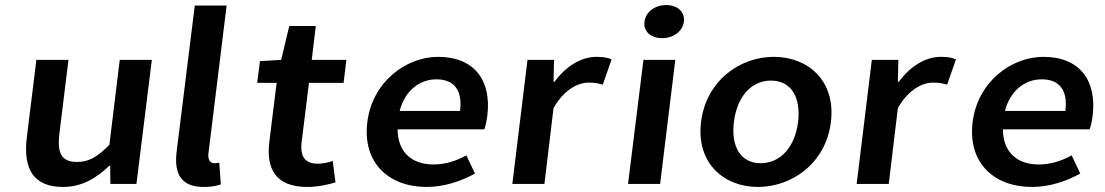

<svg xmlns="http://www.w3.org/2000/svg" viewBox="-20 -728 4375 760"><path d="M86 -183C71 -59 113 12 229 12C303 12 359 -21 413 -72H416L417 0H520L581 -491H454L413 -155C366 -107 332 -87 285 -87C227 -87 205 -117 215 -198L251 -491H124Z M679 -126C669 -41 696 12 786 12C816 12 838 8 854 2L848 -84C838 -82 834 -82 828 -82C815 -82 802 -92 805 -120L877 -706H751Z M1046 -166C1033 -60 1071 12 1196 12C1239 12 1277 3 1308 -6L1297 -91C1281 -85 1258 -80 1239 -80C1187 -80 1167 -108 1174 -166L1203 -400H1340L1351 -491H1214L1230 -625H1125L1093 -491L1009 -486L998 -400H1075Z M1434 -245C1414 -83 1519 12 1669 12C1737 12 1804 -10 1860 -41L1826 -113C1784 -90 1742 -77 1696 -77C1609 -77 1554 -127 1554 -216H1897C1902 -228 1906 -248 1909 -270C1926 -407 1860 -503 1714 -503C1588 -503 1454 -405 1434 -245ZM1562 -289C1583 -371 1643 -414 1707 -414C1781 -414 1811 -367 1801 -289Z M2008 0H2135L2171 -300C2213 -374 2268 -401 2311 -401C2334 -401 2348 -398 2366 -393L2401 -493C2385 -500 2368 -503 2340 -503C2283 -503 2221 -468 2175 -404H2171L2173 -491H2068Z M2601 -577C2646 -577 2682 -604 2687 -642C2692 -681 2662 -708 2617 -708C2572 -708 2536 -681 2531 -642C2526 -604 2556 -577 2601 -577ZM2466 0H2593L2653 -491H2527Z M2755 -245C2735 -82 2846 12 2980 12C3115 12 3249 -82 3269 -245C3289 -409 3178 -503 3043 -503C2909 -503 2775 -409 2755 -245ZM2885 -245C2897 -344 2953 -409 3032 -409C3111 -409 3151 -344 3139 -245C3127 -147 3070 -82 2991 -82C2912 -82 2873 -147 2885 -245Z M3371 0H3498L3534 -300C3576 -374 3631 -401 3674 -401C3697 -401 3711 -398 3729 -393L3764 -493C3748 -500 3731 -503 3703 -503C3646 -503 3584 -468 3538 -404H3534L3536 -491H3431Z M3830 -245C3810 -83 3915 12 4065 12C4133 12 4200 -10 4256 -41L4222 -113C4180 -90 4138 -77 4092 -77C4005 -77 3950 -127 3950 -216H4293C4298 -228 4302 -248 4305 -270C4322 -407 4256 -503 4110 -503C3984 -503 3850 -405 3830 -245ZM3958 -289C3979 -371 4039 -414 4103 -414C4177 -414 4207 -367 4197 -289Z"/></svg>

Font: Falling Sky
Style: ExtObl
Weight: 400
Designer: Paul D. Hunt
Foundry: Adobe Systems Incorporated
Version: Version 1.02